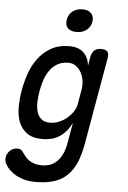

<svg xmlns="http://www.w3.org/2000/svg" viewBox="-83 -828 749 1121"><g transform="rotate(5 291.0 -267.0)"><path d="M356 -115Q342 -87 324.5 -66.5Q307 -46 286 -32.5Q265 -19 240 -12.5Q215 -6 188 -6Q128 -6 94.5 -31Q61 -56 46.5 -95.5Q32 -135 33 -184Q34 -233 42 -279Q50 -327 67 -376.5Q84 -426 114 -467Q144 -508 189 -534Q234 -560 297 -560Q351 -560 380 -532.5Q409 -505 415 -457L424 -508Q429 -535 443.5 -547.5Q458 -560 484 -560Q510 -560 520 -547.5Q530 -535 525 -508L436 0Q425 64 405 110.5Q385 157 353.5 187.5Q322 218 276.5 232.5Q231 247 166 247Q133 247 105.5 240Q78 233 56 221Q34 209 17.5 193.5Q1 178 -9 160Q-15 151 -17 139.5Q-19 128 -17 118Q-16 107 -10.5 97Q-5 87 3.5 79Q12 71 23 66.5Q34 62 47 62Q58 62 66 66Q74 70 79 79Q88 91 97.5 103.5Q107 116 120.5 125.5Q134 135 153 141Q172 147 198 147Q223 147 245 139Q267 131 285 113.5Q303 96 316 68.5Q329 41 336 0ZM223 -105Q249 -105 274.5 -115.5Q300 -126 321 -143.5Q342 -161 356.5 -183Q371 -205 375 -228L390 -316Q394 -339 390.5 -365Q387 -391 375.5 -412.5Q364 -434 345 -448.5Q326 -463 300 -463Q260 -463 233 -446Q206 -429 188.5 -403Q171 -377 161 -345.5Q151 -314 146 -284Q140 -253 139 -221.5Q138 -190 145 -164Q152 -138 170.5 -121.5Q189 -105 223 -105ZM331 -646Q296 -646 279 -664Q262 -682 268 -713Q273 -744 296.5 -762.5Q320 -781 355 -781Q389 -781 406 -762.5Q423 -744 418 -713Q412 -682 388.5 -664Q365 -646 331 -646Z"/></g></svg>

Font: Maple Mono NL Medium
Style: Italic
Weight: 500
Italic angle: -10°
Monospace: yes
Designer: subframe7536
Version: Version 7.000